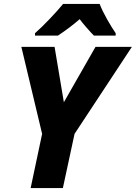

<svg xmlns="http://www.w3.org/2000/svg" viewBox="-20 -951 687 971"><path d="M135 0 193 -274 88 -714H256L303 -434L463 -714H647L357 -274L298 0ZM157 -771H273Q331 -809 383 -854Q397 -835 418.5 -810.5Q440 -786 455 -771H565V-783Q545 -812 521 -854.5Q497 -897 484 -931H299Q272 -898 230.5 -854.5Q189 -811 157 -783Z"/></svg>

Font: Noto Sans Display Extra
Style: Italic
Weight: 800
Italic angle: -12°
Designer: Monotype Design Team
Foundry: Monotype Imaging Inc.
Version: Version 1.900